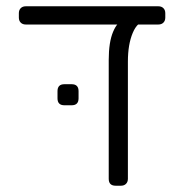

<svg xmlns="http://www.w3.org/2000/svg" viewBox="-20 -591 596 611"><path d="M348 0Q326 0 326 -22V-400Q326 -457 340 -490Q354 -523 371 -523H443Q418 -523 402.5 -486.5Q387 -450 387 -395V-22Q387 -12 381 -6Q375 0 365 0ZM62 -513Q52 -513 46 -519Q40 -525 40 -535V-549Q40 -559 46 -565Q52 -571 62 -571H484Q494 -571 500 -565Q506 -559 506 -549V-535Q506 -525 500 -519Q494 -513 484 -513ZM185 -256Q163 -256 163 -278V-301Q163 -323 185 -323H208Q230 -323 230 -301V-278Q230 -256 208 -256Z"/></svg>

Font: Rubik Light
Style: Regular
Weight: 300
Designer: Hubert and Fischer
Foundry: Hubert and Fischer
Version: Version 2.300;gftools[0.9.30]